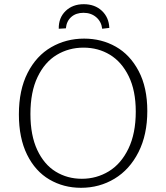

<svg xmlns="http://www.w3.org/2000/svg" viewBox="-20 -887 791 915"><path d="M70 -342Q70 -458 111.5 -539.5Q153 -621 224 -662Q295 -703 381 -703Q464 -703 532 -664.5Q600 -626 641 -548Q682 -470 682 -358Q682 -245 640 -162Q598 -79 526 -35.5Q454 8 366 8Q283 8 215.5 -31.5Q148 -71 109 -150Q70 -229 70 -342ZM627 -355Q627 -455 593.5 -523.5Q560 -592 504 -626Q448 -660 378 -660Q308 -660 250.5 -625.5Q193 -591 159 -520Q125 -449 125 -344Q125 -242 157.5 -172.5Q190 -103 245.5 -69Q301 -35 370 -35Q440 -35 498.5 -70.5Q557 -106 592 -178.5Q627 -251 627 -355ZM501 -754 467 -750Q463 -784 438.5 -805Q414 -826 378 -826Q342 -826 319.5 -806Q297 -786 294 -752L260 -750Q259 -802 292.5 -834.5Q326 -867 379 -867Q432 -867 465.5 -835.5Q499 -804 501 -754Z"/></svg>

Font: Bitter Pro Light
Style: Regular
Weight: 300
Designer: Sol Matas, and Bitter project Authors
Foundry: Sol Matas
Version: Version 1.010